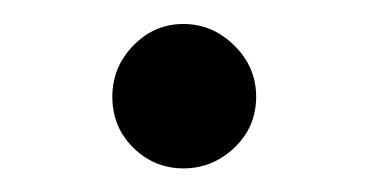

<svg xmlns="http://www.w3.org/2000/svg" viewBox="-20 -441 309 161"><path d="M74.2 -359.9Q74.2 -384.8 91.8 -402.8Q109.4 -420.9 133.8 -420.9Q158.2 -420.9 176.5 -402.8Q194.8 -384.8 194.8 -359.9Q194.8 -334.5 176.5 -317.1Q158.2 -299.8 133.8 -299.8Q109.4 -299.8 91.8 -317.1Q74.2 -334.5 74.2 -359.9Z"/></svg>

Font: Orkney
Style: Bold
Weight: 700
Designer: Samuel Oakes and Alfredo Marco Pradil
Foundry: Alfredo Marco Pradil
Version: 1.0